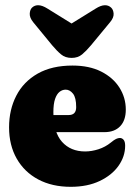

<svg xmlns="http://www.w3.org/2000/svg" viewBox="-20 -711 518 741"><path d="M465.5 -288Q465.5 -246.5 443.8 -223.8Q422 -201 383 -201H141V-267H245Q274 -267 274 -297.5Q274 -334 261.8 -349.5Q249.5 -365 233.5 -365Q220.5 -365 209.8 -356.5Q199 -348 192.5 -329Q186 -310 186 -278Q186 -201 219.2 -163.8Q252.5 -126.5 308.5 -126.5Q333.5 -126.5 360 -135Q386.5 -143.5 408 -161Q420 -171 428 -174.8Q436 -178.5 442.5 -178.5Q451 -178.5 457 -171.5Q463 -164.5 463 -148.5Q463 -107.5 437.5 -71.2Q412 -35 364.8 -12.5Q317.5 10 253 10Q181 10 127.5 -18.5Q74 -47 44.5 -98.8Q15 -150.5 15 -219.5Q15 -287.5 42.8 -341.5Q70.5 -395.5 125.2 -426.8Q180 -458 260 -458Q324.5 -458 370.5 -434.8Q416.5 -411.5 441 -372.8Q465.5 -334 465.5 -288ZM299.5 -593.5 163 -678Q144 -690 129 -690.8Q114 -691.5 103.5 -681.5Q95.5 -673.5 94.8 -658.2Q94 -643 108 -625.5L181.5 -536Q199.5 -514.5 215.8 -501Q232 -487.5 256.5 -487.5Q280.5 -487.5 296.8 -501Q313 -514.5 331 -536L405 -625.5Q419.5 -643 418.5 -658.2Q417.5 -673.5 409 -681.5Q398.5 -691.5 383.5 -690.8Q368.5 -690 349.5 -678L213 -593.5Z"/></svg>

Font: Fraunces 144pt S100 Black
Style: Regular
Weight: 900
Version: Version 1.000